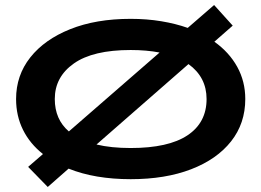

<svg xmlns="http://www.w3.org/2000/svg" viewBox="-20 -702 1040 764"><path d="M170 42 92 -38 151 -89Q99 -130 71.5 -185.5Q44 -241 44 -308Q44 -402 100.5 -473.5Q157 -545 259.5 -586Q362 -627 500 -627Q564 -627 621.5 -617.5Q679 -608 727 -591L832 -682L906 -600L833 -536Q892 -494 924 -436Q956 -378 956 -308Q956 -211 899.5 -139.5Q843 -68 740.5 -28.5Q638 11 500 11Q429 11 367 0.5Q305 -10 253 -31ZM198 -308Q198 -227 254 -179L615 -493Q563 -503 500 -503Q350 -503 274 -449.5Q198 -396 198 -308ZM500 -113Q650 -113 726 -163.5Q802 -214 802 -308Q802 -395 730 -447L364 -127Q422 -113 500 -113Z"/></svg>

Font: Inconsolata UltraExpanded Black
Style: Regular
Weight: 900
Width: 9
Monospace: yes
Designer: Raph Levien, Cyreal, Brenton Simpson
Foundry: Raph Levien, Cyreal, Google
Version: Version 3.001; ttfautohint (v1.8.2.53-6de2)